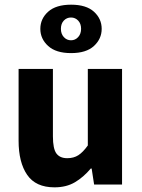

<svg xmlns="http://www.w3.org/2000/svg" viewBox="-20 -792 609 824"><path d="M213.9 12Q133.3 12 96.6 -41.6Q59.8 -95.1 59.8 -188.1V-496.1H207.1V-207Q207.1 -153.5 222.1 -133.3Q237.1 -113.1 268.5 -113.1Q296.4 -113.1 316.1 -125.8Q335.9 -138.4 356.9 -167.7V-496.1H503.8V0H383.9L373.3 -68.8H369.6Q338.5 -31.7 301.5 -9.8Q264.6 12 213.9 12ZM285.1 -564.1Q220.3 -564.1 186.7 -594.6Q153.1 -625.2 153.1 -668.2Q153.1 -711.6 186.7 -741.8Q220.3 -771.9 285.1 -771.9Q349.9 -771.9 383.1 -741.8Q416.4 -711.6 416.4 -668.2Q416.4 -625.2 383.1 -594.6Q349.9 -564.1 285.1 -564.1ZM284.7 -619.1Q302.9 -619.1 315.5 -632.9Q328 -646.6 328 -668.5Q328 -690.4 315.5 -703.6Q302.9 -716.9 284.7 -716.9Q266.5 -716.9 253.9 -703.7Q241.4 -690.5 241.4 -668.2Q241.4 -646.6 253.9 -632.9Q266.5 -619.1 284.7 -619.1Z"/></svg>

Font: Mada
Style: Regular
Weight: 400
Designer: Khaled Hosny
Version: Version 1.5